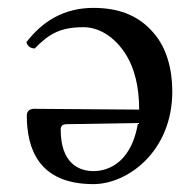

<svg xmlns="http://www.w3.org/2000/svg" viewBox="-20 -459 487 487"><path d="M68 -336C105 -374 134 -390 192 -390C228 -390 270 -369 301 -318C321 -285 333 -239 333 -181L67 -183C55 -183 48 -177 48 -166C48 -82 78 8 217 8C304 8 417 -75 417 -227C417 -283 403 -337 370 -375C336 -415 289 -439 217 -439C141 -439 87 -404 47 -352C50 -342 56 -337 68 -336ZM330 -147C311 -34 241 -25 217 -25C179 -25 134 -46 134 -130C134 -139 138 -144 149 -144Z"/></svg>

Font: Libertinus Serif
Style: Regular
Weight: 400
Designer: Philipp H. Poll, Khaled Hosny
Foundry: Caleb Maclennan
Version: Version 7.050;RELEASE